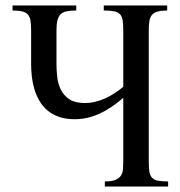

<svg xmlns="http://www.w3.org/2000/svg" viewBox="-20 -682 659 702"><path d="M363.3 0V-18.6Q388.7 -18.6 402.3 -24.4Q416 -30.3 422.4 -40.3Q428.7 -50.3 429.7 -63.7Q430.7 -77.1 430.7 -91.8V-324.2Q384.8 -284.7 341.6 -265.4Q298.3 -246.1 253.4 -246.1Q220.2 -246.1 195.3 -254.9Q170.4 -263.7 152.8 -278.8Q135.3 -293.9 123.8 -314Q112.3 -334 105.7 -356.2Q99.1 -378.4 96.4 -401.9Q93.8 -425.3 93.8 -447.3V-570.3Q93.8 -591.8 91.6 -606Q89.4 -620.1 82.3 -628.4Q75.2 -636.7 61.8 -640.1Q48.3 -643.6 25.9 -643.6V-662.1H258.8V-643.6Q237.3 -643.6 223.4 -640.6Q209.5 -637.7 201.4 -629.6Q193.4 -621.6 189.9 -607.4Q186.5 -593.3 186.5 -570.3V-447.3Q186.5 -425.8 189.2 -400.9Q191.9 -376 202.1 -354.7Q212.4 -333.5 233.4 -319.3Q254.4 -305.2 291 -305.2Q324.7 -305.2 361.3 -321Q397.9 -336.9 430.7 -364.7V-570.3Q430.7 -592.8 428.5 -607.2Q426.3 -621.6 418.9 -629.6Q411.6 -637.7 397.5 -640.6Q383.3 -643.6 359.4 -643.6V-662.1H591.3V-643.6Q569.3 -643.6 555.9 -639.6Q542.5 -635.7 535.4 -627.2Q528.3 -618.7 526.1 -604.7Q523.9 -590.8 523.9 -570.3V-91.8Q523.9 -69.3 526.1 -54.9Q528.3 -40.5 535.6 -32.5Q543 -24.4 556.9 -21.5Q570.8 -18.6 594.7 -18.6V0Z"/></svg>

Font: Doulos SIL CyrE
Style: Regular
Weight: 400
Designer: Walt Agee, Victor Gaultney, Peter Martin, Debbi Hosken, Becca Hirsbrunner
Foundry: SIL International
Version: Version 5.000